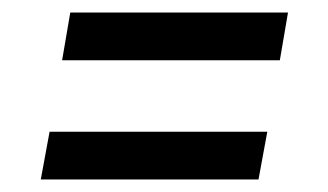

<svg xmlns="http://www.w3.org/2000/svg" viewBox="-20 -456 523 306"><path d="M79 -360 92 -436H439L426 -360ZM45 -170 59 -246H406L392 -170Z"/></svg>

Font: Marvel
Style: Bold Italic
Weight: 700
Italic angle: -12°
Designer: Carolina Trebol
Foundry: Carolina Trebol
Version: Version 1.001